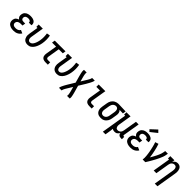

<svg xmlns="http://www.w3.org/2000/svg" viewBox="429 -2609 4642 4642"><g transform="rotate(45 2750.0 -287.5)"><path d="M217 8Q190 8 164 4.5Q138 1 114 -8Q90 -17 70 -32Q50 -47 37.5 -69Q25 -91 21.5 -117Q18 -143 22 -170Q26 -189 34 -208Q42 -227 57 -241Q72 -255 90.5 -264.5Q109 -274 128 -280Q113 -290 101 -303.5Q89 -317 82.5 -333.5Q76 -350 75.5 -369Q75 -388 78 -407Q81 -428 89.5 -447.5Q98 -467 113 -483Q128 -499 147 -510Q166 -521 186 -527Q206 -533 226.5 -535.5Q247 -538 268 -538Q290 -538 311.5 -535.5Q333 -533 353 -527Q373 -521 390.5 -510Q408 -499 420 -482Q432 -465 436.5 -444Q441 -423 438 -402Q437 -400 437 -398Q437 -396 436 -394H346Q346 -394 346.5 -395Q347 -396 347 -397Q349 -412 342.5 -425Q336 -438 324 -445.5Q312 -453 297.5 -455.5Q283 -458 268 -458Q257 -458 246.5 -457Q236 -456 225.5 -453Q215 -450 204.5 -445Q194 -440 186 -432.5Q178 -425 173 -414.5Q168 -404 166 -394Q164 -377 168 -360.5Q172 -344 184 -333.5Q196 -323 212.5 -319.5Q229 -316 246 -316H301L288 -236H233Q220 -236 207.5 -234.5Q195 -233 182.5 -230Q170 -227 157.5 -221Q145 -215 135 -206Q125 -197 119.5 -184.5Q114 -172 112 -160Q108 -139 115.5 -120Q123 -101 139 -90Q155 -79 175.5 -75.5Q196 -72 217 -72Q234 -72 251.5 -75Q269 -78 285.5 -85.5Q302 -93 316 -105.5Q330 -118 339 -134L420 -98Q405 -71 382 -50Q359 -29 331.5 -15.5Q304 -2 274.5 3Q245 8 217 8Z M698 8Q671 8 644.5 0.5Q618 -7 597.5 -23Q577 -39 564.5 -62Q552 -85 546 -111Q540 -137 541 -165Q542 -193 547 -221L585 -450H548V-530H689L636 -207Q633 -193 632 -177.5Q631 -162 632 -148Q633 -134 637.5 -120Q642 -106 650.5 -95Q659 -84 672 -78Q685 -72 700 -72Q717 -72 733.5 -79Q750 -86 763 -99Q776 -112 785.5 -127Q795 -142 802.5 -158Q810 -174 816 -190Q822 -206 827 -222.5Q832 -239 835.5 -255.5Q839 -272 842 -289Q852 -348 851 -405Q850 -462 841 -519L929 -533Q940 -470 941 -406Q942 -342 931 -277Q927 -253 921 -229Q915 -205 907 -182Q899 -159 888.5 -135.5Q878 -112 864 -90.5Q850 -69 832.5 -50Q815 -31 793 -17Q771 -3 746.5 2.5Q722 8 698 8Z M1310 0Q1288 0 1267 -3.5Q1246 -7 1228 -16.5Q1210 -26 1197 -42Q1184 -58 1178 -77.5Q1172 -97 1171.5 -118.5Q1171 -140 1175 -161L1223 -450H1085L1098 -530H1465L1451 -450H1314L1264 -148Q1262 -136 1262.5 -123Q1263 -110 1269 -100Q1275 -90 1286 -85Q1297 -80 1310 -80H1391V0Z M1698 8Q1671 8 1644.5 0.5Q1618 -7 1597.5 -23Q1577 -39 1564.5 -62Q1552 -85 1546 -111Q1540 -137 1541 -165Q1542 -193 1547 -221L1585 -450H1548V-530H1689L1636 -207Q1633 -193 1632 -177.5Q1631 -162 1632 -148Q1633 -134 1637.5 -120Q1642 -106 1650.5 -95Q1659 -84 1672 -78Q1685 -72 1700 -72Q1717 -72 1733.5 -79Q1750 -86 1763 -99Q1776 -112 1785.5 -127Q1795 -142 1802.5 -158Q1810 -174 1816 -190Q1822 -206 1827 -222.5Q1832 -239 1835.5 -255.5Q1839 -272 1842 -289Q1852 -348 1851 -405Q1850 -462 1841 -519L1929 -533Q1940 -470 1941 -406Q1942 -342 1931 -277Q1927 -253 1921 -229Q1915 -205 1907 -182Q1899 -159 1888.5 -135.5Q1878 -112 1864 -90.5Q1850 -69 1832.5 -50Q1815 -31 1793 -17Q1771 -3 1746.5 2.5Q1722 8 1698 8Z M1977 205 1980 187Q1982 170 1989 154.5Q1996 139 2003.5 123.5Q2011 108 2018.5 93Q2026 78 2034.5 63Q2043 48 2051.5 33Q2060 18 2069 3L2173 -168L2125 -338Q2122 -352 2118 -366Q2114 -380 2110.5 -394.5Q2107 -409 2104 -423Q2101 -437 2098.5 -452Q2096 -467 2094.5 -481.5Q2093 -496 2095 -512L2098 -530H2189L2186 -512Q2184 -498 2185.5 -485Q2187 -472 2189 -459.5Q2191 -447 2193.5 -434.5Q2196 -422 2199 -409.5Q2202 -397 2205.5 -384.5Q2209 -372 2212 -360L2236 -272L2296 -370Q2303 -381 2310 -392.5Q2317 -404 2324 -415.5Q2331 -427 2338 -439Q2345 -451 2351 -463Q2357 -475 2363 -487Q2369 -499 2371 -512L2374 -530H2465L2462 -512Q2459 -495 2452 -479.5Q2445 -464 2438 -448.5Q2431 -433 2423 -418Q2415 -403 2406.5 -388Q2398 -373 2389.5 -358Q2381 -343 2373 -328L2268 -157L2316 13Q2320 27 2323.5 41Q2327 55 2330.5 69.5Q2334 84 2337 98Q2340 112 2342.5 127Q2345 142 2347 156.5Q2349 171 2346 187L2343 205H2252L2255 187Q2257 173 2255.5 160Q2254 147 2252 134.5Q2250 122 2247.5 109.5Q2245 97 2242 84.5Q2239 72 2236 59.5Q2233 47 2229 35L2205 -53L2145 45Q2138 56 2131 67.5Q2124 79 2117 90.5Q2110 102 2103 114Q2096 126 2090 138Q2084 150 2078.5 162Q2073 174 2070 187L2067 205Z M2810 0Q2788 0 2767 -3.5Q2746 -7 2728 -16.5Q2710 -26 2697 -42Q2684 -58 2678 -77.5Q2672 -97 2671.5 -118.5Q2671 -140 2675 -161L2723 -450H2599V-530H2827L2764 -148Q2762 -136 2762.5 -123Q2763 -110 2769 -100Q2775 -90 2786 -85Q2797 -80 2810 -80H2891V0Z M3202 8Q3174 8 3146.5 1.5Q3119 -5 3097 -20Q3075 -35 3060.5 -58Q3046 -81 3039.5 -107.5Q3033 -134 3033.5 -163Q3034 -192 3039 -221L3061 -351Q3065 -375 3073 -399Q3081 -423 3095 -444.5Q3109 -466 3128.5 -484Q3148 -502 3171 -513.5Q3194 -525 3218.5 -531.5Q3243 -538 3268 -538Q3272 -538 3275.5 -538Q3279 -538 3283 -538L3521 -530L3507 -450L3390 -454Q3404 -442 3413.5 -425Q3423 -408 3427.5 -389.5Q3432 -371 3432 -350.5Q3432 -330 3428 -309L3407 -179Q3403 -155 3395 -131Q3387 -107 3374 -85Q3361 -63 3341.5 -44Q3322 -25 3299.5 -13Q3277 -1 3252 3.5Q3227 8 3202 8ZM3204 -72Q3218 -72 3233 -76Q3248 -80 3261 -88.5Q3274 -97 3284 -109.5Q3294 -122 3301 -135.5Q3308 -149 3312 -163.5Q3316 -178 3318 -193L3340 -323Q3342 -337 3343 -352Q3344 -367 3343 -381Q3342 -395 3337.5 -409Q3333 -423 3325 -433.5Q3317 -444 3304 -450.5Q3291 -457 3276 -458H3270Q3268 -458 3266 -458Q3264 -458 3263 -458Q3241 -458 3220 -447.5Q3199 -437 3184 -419.5Q3169 -402 3161 -380.5Q3153 -359 3149 -337L3128 -207Q3125 -192 3124 -176Q3123 -160 3125 -145Q3127 -130 3133 -116Q3139 -102 3149 -92Q3159 -82 3173.5 -77Q3188 -72 3204 -72Z M3477 205 3585 -450H3548V-530H3689L3636 -207Q3633 -192 3632 -176.5Q3631 -161 3632.5 -146.5Q3634 -132 3639 -118Q3644 -104 3653 -93Q3662 -82 3676 -77Q3690 -72 3706 -72Q3726 -72 3746.5 -80.5Q3767 -89 3782 -105Q3797 -121 3805 -141Q3813 -161 3816 -182L3874 -530H3965L3893 -99Q3892 -93 3893 -88Q3894 -83 3897 -79Q3900 -75 3905 -73.5Q3910 -72 3916 -72H3931V8H3902Q3883 8 3864.5 4Q3846 0 3831.5 -10.5Q3817 -21 3808.5 -38Q3800 -55 3800 -74Q3791 -56 3778 -40.5Q3765 -25 3749 -13Q3733 -1 3714 3.5Q3695 8 3677 8Q3655 8 3634.5 2.5Q3614 -3 3598 -15Q3596 15 3592.5 44Q3589 73 3584 102L3567 205Z M4217 8Q4190 8 4164 4.5Q4138 1 4114 -8Q4090 -17 4070 -32Q4050 -47 4037.5 -69Q4025 -91 4021.5 -117Q4018 -143 4022 -170Q4026 -189 4034 -208Q4042 -227 4057 -241Q4072 -255 4090.5 -264.5Q4109 -274 4128 -280Q4113 -290 4101 -303.5Q4089 -317 4082.5 -333.5Q4076 -350 4075.5 -369Q4075 -388 4078 -407Q4081 -428 4089.5 -447.5Q4098 -467 4113 -483Q4128 -499 4147 -510Q4166 -521 4186 -527Q4206 -533 4226.5 -535.5Q4247 -538 4268 -538Q4290 -538 4311.5 -535.5Q4333 -533 4353 -527Q4373 -521 4390.5 -510Q4408 -499 4420 -482Q4432 -465 4436.5 -444Q4441 -423 4438 -402Q4437 -400 4437 -398Q4437 -396 4436 -394H4346Q4346 -394 4346.5 -395Q4347 -396 4347 -397Q4349 -412 4342.5 -425Q4336 -438 4324 -445.5Q4312 -453 4297.5 -455.5Q4283 -458 4268 -458Q4257 -458 4246.5 -457Q4236 -456 4225.5 -453Q4215 -450 4204.5 -445Q4194 -440 4186 -432.5Q4178 -425 4173 -414.5Q4168 -404 4166 -394Q4164 -377 4168 -360.5Q4172 -344 4184 -333.5Q4196 -323 4212.5 -319.5Q4229 -316 4246 -316H4301L4288 -236H4233Q4220 -236 4207.5 -234.5Q4195 -233 4182.5 -230Q4170 -227 4157.5 -221Q4145 -215 4135 -206Q4125 -197 4119.5 -184.5Q4114 -172 4112 -160Q4108 -139 4115.5 -120Q4123 -101 4139 -90Q4155 -79 4175.5 -75.5Q4196 -72 4217 -72Q4234 -72 4251.5 -75Q4269 -78 4285.5 -85.5Q4302 -93 4316 -105.5Q4330 -118 4339 -134L4420 -98Q4405 -71 4382 -50Q4359 -29 4331.5 -15.5Q4304 -2 4274.5 3Q4245 8 4217 8ZM4278 -586 4231 -634 4388 -780 4447 -720Z M4633 0Q4638 -33 4637.5 -66.5Q4637 -100 4633.5 -133Q4630 -166 4625.5 -198Q4621 -230 4615 -262Q4609 -294 4602 -325.5Q4595 -357 4587.5 -388.5Q4580 -420 4571 -450.5Q4562 -481 4551 -511L4636 -538Q4652 -493 4664.5 -446.5Q4677 -400 4687.5 -352.5Q4698 -305 4706.5 -257Q4715 -209 4721 -160Q4736 -186 4750.5 -211.5Q4765 -237 4779 -263Q4793 -289 4806 -315Q4819 -341 4830.5 -368Q4842 -395 4851 -422Q4860 -449 4865 -477L4874 -530H4965L4956 -477Q4949 -435 4933 -393.5Q4917 -352 4898.5 -312Q4880 -272 4859 -232.5Q4838 -193 4816 -154Q4794 -115 4771 -76.5Q4748 -38 4724 0Z M5252 205 5340 -323Q5342 -338 5343 -353.5Q5344 -369 5342.5 -383.5Q5341 -398 5336.5 -412Q5332 -426 5322.5 -437Q5313 -448 5299 -453Q5285 -458 5270 -458Q5249 -458 5228.5 -449.5Q5208 -441 5193 -425Q5178 -409 5170 -389Q5162 -369 5159 -348L5101 0H5010L5085 -450H5048V-530H5189L5178 -461Q5187 -477 5199.5 -492Q5212 -507 5228 -518Q5244 -529 5262.5 -533.5Q5281 -538 5299 -538Q5325 -538 5349.5 -529.5Q5374 -521 5391.5 -503.5Q5409 -486 5418.5 -463Q5428 -440 5432 -414.5Q5436 -389 5434.5 -362.5Q5433 -336 5428 -309L5343 205Z"/></g></svg>

Font: Iosevka Slab Medium
Style: Italic
Weight: 500
Italic angle: -9°
Monospace: yes
Designer: Belleve Invis
Foundry: Belleve Invis
Version: Version 11.1.0; ttfautohint (v1.8.3)